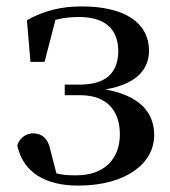

<svg xmlns="http://www.w3.org/2000/svg" viewBox="-20 -563 531 599"><path d="M224 16C374 16 461 -54 461 -141C461 -211 418 -264 309 -284C407 -301 445 -347 445 -406C444 -492 369 -543 235 -543C171 -543 118 -530 64 -500L75 -370H119L153 -501C175 -507 199 -510 226 -510C306 -510 348 -474 349 -405C349 -336 311 -299 228 -299H182V-266H230C319 -266 354 -212 354 -144C354 -65 303 -16 218 -16C194 -16 175 -17 156 -22L138 -92C130 -133 109 -147 83 -147C63 -147 41 -134 34 -109C52 -26 120 16 224 16Z"/></svg>

Font: Noto Serif JP SemiBold
Style: Regular
Weight: 600
Designer: Ryoko NISHIZUKA 西塚涼子 (kana & ideographs); Frank Grießhammer (Latin, Greek & Cyrillic); Wenlong ZHANG 张文龙 (bopomofo); San
Foundry: Adobe
Version: Version 2.001;hotconv 1.1.0;makeotfexe 2.6.0